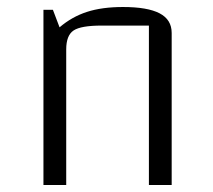

<svg xmlns="http://www.w3.org/2000/svg" viewBox="-20 -528 609 548"><path d="M104 0V-500H131L150 -450Q185 -480 228 -494Q271 -508 331 -508Q401 -508 435.5 -490Q470 -472 470 -434V0H405V-455H270Q211 -455 190 -441Q169 -427 169 -387V0Z"/></svg>

Font: Changa ExtraLight ExtraLight
Style: Regular
Weight: 250
Version: Version 3.002; ttfautohint (v1.8.2)